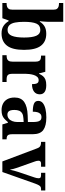

<svg xmlns="http://www.w3.org/2000/svg" viewBox="774 -1574 810 2397"><g transform="rotate(90 1178.5 -375.0)"><path d="M397.4 10Q339.3 10 302.7 -14.5Q266.1 -39 244 -78H234.8L207 0H17V-53H23.7Q43 -53 60.5 -58Q78 -63 89 -78Q100 -92.9 100 -122.8V-640.1Q100 -669 89 -683Q78 -697 60.5 -702Q43 -707 21 -707H17V-760H252V-589Q252 -574.4 251 -551.7Q250 -529 248 -506Q246 -483 244 -468H251Q273 -505 308.5 -526.5Q344.1 -548 401.3 -548Q499 -548 550.5 -481.3Q602 -414.7 602 -270.3Q602 -125 549.4 -57.5Q496.7 10 397.4 10ZM354.5 -65Q404.7 -65 426.3 -117.9Q448 -170.8 448 -271Q448 -373 426 -423.5Q404 -474 353.8 -474Q295.4 -474 273.7 -424Q252 -374 252 -270.3Q252 -204 261 -158.5Q270 -113 292.5 -89Q315 -65 354.5 -65Z M669 0V-53H672Q695 -53 711.9 -58Q728.9 -63 738.9 -78.5Q749 -94 749 -125V-415Q749 -445 740 -459.5Q731 -474 715 -478.5Q699 -483 677 -483H674V-536H876L895.5 -458H900.7Q914 -488 931 -508Q948 -528 974.5 -538Q1001 -548 1042 -548Q1100.6 -548 1128.8 -526.9Q1157 -505.8 1157 -467Q1157 -421 1123.5 -395.5Q1090 -370 1030 -370Q1030 -411 1020 -432Q1010 -453 981 -453Q955 -453 939 -435Q923 -417 915 -390.5Q907 -364 904 -337Q901 -310 901 -293V-120Q901 -91 910 -76.5Q919 -62 935 -57.5Q951 -53 971 -53H1003V0Z M1354 10Q1310 10 1274.5 -7.5Q1239 -25 1218 -61.4Q1197 -97.7 1197 -153Q1197 -234 1253 -273Q1309 -312 1421 -316L1503 -318.8V-374Q1503 -407.6 1499 -433.3Q1495 -459 1482 -473.5Q1469 -488 1441.5 -488Q1416 -488 1401 -474Q1386 -460 1380 -435.5Q1374 -411 1374 -380Q1307 -380 1273 -395Q1239 -410 1239 -447Q1239 -483.8 1267 -505.9Q1295 -528 1341.9 -538.5Q1388.8 -549 1444.8 -549Q1550 -549 1602.5 -511Q1655 -473 1655 -379.4V-124.1Q1655 -96.6 1660.5 -81.3Q1666 -66 1679.7 -59.5Q1693.4 -53 1715 -53H1719V0H1533L1512 -69H1503.4Q1481 -42 1461.5 -24.5Q1442 -7 1417 1.5Q1392 10 1354 10ZM1408.8 -63Q1438 -63 1458.8 -78.7Q1479.7 -94.3 1491.3 -123.3Q1503 -152.3 1503 -191V-266L1458 -263Q1418 -261 1394.9 -247.3Q1371.9 -233.5 1361.9 -209.3Q1352 -185.1 1352 -149.4Q1352 -121 1358 -101.5Q1364 -82 1376.8 -72.5Q1389.6 -63 1408.8 -63Z M1831 -435Q1824 -454 1814 -464.5Q1804 -475 1788.5 -479Q1773 -483 1751 -483V-536H2061V-483H2019Q2004 -483 1995 -475Q1986 -467 1986 -451Q1986 -439 1989 -427Q1992 -415 1995 -407L2062 -218Q2070 -197 2077 -174.5Q2084 -152 2089.5 -131Q2095 -110 2098 -93Q2103 -117 2111 -147.5Q2119 -178 2126 -198L2194 -399Q2199 -413 2202 -427Q2205 -441 2205 -454Q2205 -471 2194 -477Q2183 -483 2166 -483H2137V-536H2357V-483H2337Q2324 -483 2313.5 -478Q2303 -473 2293.5 -457.5Q2284 -442 2272 -410L2127 0H1995Z"/></g></svg>

Font: Noto Serif Gujarati
Style: Regular
Weight: 400
Designer: Universal Thirst, Indian Type Foundry and the Monotype Design Team
Foundry: Monotype Imaging Inc.
Version: Version 2.102